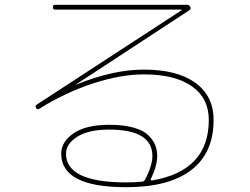

<svg xmlns="http://www.w3.org/2000/svg" viewBox="-20 -750 1040 800"><path d="M572 7Q580 6 585 -2Q615 -61 615 -100Q615 -210 435 -210Q348 -210 301.5 -180Q255 -150 255 -110Q255 10 505 10Q541 10 572 7ZM144 -297Q135 -292 130 -300Q125 -309 133 -314L736 -707Q737 -707 737 -709Q737 -710 736 -710H210Q200 -710 200 -720Q200 -730 210 -730H760Q769 -730 773 -721Q777 -712 767 -706L298 -399V-398H299Q451 -460 580 -460Q718 -460 794 -405Q870 -350 870 -250Q870 -113 777 -41.5Q684 30 505 30Q235 30 235 -110Q235 -159 286.5 -194.5Q338 -230 435 -230Q494 -230 535.5 -218.5Q577 -207 597.5 -187Q618 -167 626.5 -146Q635 -125 635 -100Q635 -60 609 -5Q606 -1 611 2Q612 2 613 2Q850 -38 850 -250Q850 -341 779.5 -390.5Q709 -440 580 -440Q482 -440 366.5 -402Q251 -364 144 -297Z"/></svg>

Font: Rounded Mplus 1c Thin
Style: Regular
Weight: 250
Version: Version 1.059.20150529